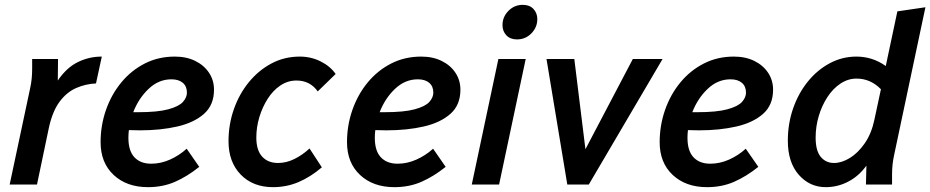

<svg xmlns="http://www.w3.org/2000/svg" viewBox="-20 -763 3847 794"><path d="M20 0 104 -395Q109 -417 111 -437Q113 -457 113 -480V-519H220L219 -430Q255 -483 301.5 -506Q348 -529 401 -529L377 -418Q334 -416 295 -399Q256 -382 226.5 -342.5Q197 -303 182 -234L133 0Z M396 -175Q396 -245 418.5 -309Q441 -373 482 -422.5Q523 -472 579 -500.5Q635 -529 703 -529Q751 -529 787.5 -511Q824 -493 844.5 -462Q865 -431 865 -392Q865 -329 824 -292.5Q783 -256 714 -240Q645 -224 559 -224Q538 -224 513 -225Q511 -209 511 -193Q511 -139 536 -112.5Q561 -86 605 -86Q645 -86 683 -103Q721 -120 752 -148L804 -73Q754 -33 703.5 -11Q653 11 592 11Q504 11 450 -39.5Q396 -90 396 -175ZM689 -435Q636 -435 594.5 -395.5Q553 -356 531 -299Q542 -299 551 -299Q632 -299 676 -311Q720 -323 736.5 -341.5Q753 -360 753 -380Q753 -406 736 -420.5Q719 -435 689 -435Z M925 -179Q925 -248 947 -311Q969 -374 1009 -423Q1049 -472 1102.5 -500.5Q1156 -529 1220 -529Q1266 -529 1306 -509Q1346 -489 1368 -457L1294 -385Q1262 -430 1206 -430Q1170 -430 1139.5 -409.5Q1109 -389 1087 -354.5Q1065 -320 1052.5 -278.5Q1040 -237 1040 -194Q1040 -142 1064 -115.5Q1088 -89 1130 -89Q1164 -89 1197.5 -105.5Q1231 -122 1260 -149L1311 -71Q1264 -31 1214.5 -10Q1165 11 1109 11Q1026 11 975.5 -41Q925 -93 925 -179Z M1415 -175Q1415 -245 1437.5 -309Q1460 -373 1501 -422.5Q1542 -472 1598 -500.5Q1654 -529 1722 -529Q1770 -529 1806.5 -511Q1843 -493 1863.5 -462Q1884 -431 1884 -392Q1884 -329 1843 -292.5Q1802 -256 1733 -240Q1664 -224 1578 -224Q1557 -224 1532 -225Q1530 -209 1530 -193Q1530 -139 1555 -112.5Q1580 -86 1624 -86Q1664 -86 1702 -103Q1740 -120 1771 -148L1823 -73Q1773 -33 1722.5 -11Q1672 11 1611 11Q1523 11 1469 -39.5Q1415 -90 1415 -175ZM1708 -435Q1655 -435 1613.5 -395.5Q1572 -356 1550 -299Q1561 -299 1570 -299Q1651 -299 1695 -311Q1739 -323 1755.5 -341.5Q1772 -360 1772 -380Q1772 -406 1755 -420.5Q1738 -435 1708 -435Z M2058 -659Q2058 -693 2082.5 -718Q2107 -743 2142 -743Q2170 -743 2186 -726Q2202 -709 2202 -684Q2202 -650 2177.5 -625Q2153 -600 2118 -600Q2090 -600 2074 -617Q2058 -634 2058 -659ZM1931 0 2041 -519H2154L2044 0Z M2240 -519H2355L2401 -146L2597 -519H2720L2415 0H2326Z M2708 -175Q2708 -245 2730.5 -309Q2753 -373 2794 -422.5Q2835 -472 2891 -500.5Q2947 -529 3015 -529Q3063 -529 3099.5 -511Q3136 -493 3156.5 -462Q3177 -431 3177 -392Q3177 -329 3136 -292.5Q3095 -256 3026 -240Q2957 -224 2871 -224Q2850 -224 2825 -225Q2823 -209 2823 -193Q2823 -139 2848 -112.5Q2873 -86 2917 -86Q2957 -86 2995 -103Q3033 -120 3064 -148L3116 -73Q3066 -33 3015.5 -11Q2965 11 2904 11Q2816 11 2762 -39.5Q2708 -90 2708 -175ZM3001 -435Q2948 -435 2906.5 -395.5Q2865 -356 2843 -299Q2854 -299 2863 -299Q2944 -299 2988 -311Q3032 -323 3048.5 -341.5Q3065 -360 3065 -380Q3065 -406 3048 -420.5Q3031 -435 3001 -435Z M3238 -181Q3238 -252 3260 -315Q3282 -378 3321 -426Q3360 -474 3411.5 -501.5Q3463 -529 3522 -529Q3554 -529 3584.5 -519.5Q3615 -510 3643 -490L3691 -716L3807 -733L3678 -124Q3673 -101 3671 -81.5Q3669 -62 3669 -39V0H3561L3563 -78Q3532 -35 3488 -12Q3444 11 3395 11Q3328 11 3283 -40.5Q3238 -92 3238 -181ZM3353 -194Q3353 -140 3374 -114.5Q3395 -89 3429 -89Q3461 -89 3495 -110Q3529 -131 3556.5 -171Q3584 -211 3596 -268L3623 -394Q3580 -438 3522 -438Q3487 -438 3456 -417.5Q3425 -397 3402 -362Q3379 -327 3366 -283.5Q3353 -240 3353 -194Z"/></svg>

Font: Radio Canada Medium
Style: Italic
Weight: 500
Italic angle: -12°
Designer: Charles Daoud, Etienne Aubert Bonn, Alexandre Saumier Demers, Jacques Le Bailly
Foundry: Radio-Canada
Version: Version 2.104; ttfautohint (v1.8.4.7-5d5b);gftools[0.9.28.de